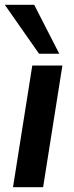

<svg xmlns="http://www.w3.org/2000/svg" viewBox="-26 -777 307 797"><path d="M28 0 108 -505H233L153 0ZM136 -554 -6 -757H116L220 -554Z"/></svg>

Font: Mulish ExtraLight
Style: Bold Italic
Weight: 700
Italic angle: -9°
Version: Version 3.603